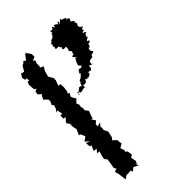

<svg xmlns="http://www.w3.org/2000/svg" viewBox="-205 -709 783 783"><g transform="rotate(-45 186.5 -318.0)"><path d="M276 -641C266 -642 269 -650 266 -633C258 -648 258 -642 257 -644C257 -644 256 -628 241 -638C242 -623 246 -620 236 -628C238 -624 237 -618 230 -613C234 -612 213 -606 217 -607C209 -601 220 -616 215 -598C214 -611 209 -594 205 -596C211 -593 210 -588 204 -586C205 -581 211 -585 205 -569C205 -568 224 -567 221 -570C222 -569 218 -566 230 -554C226 -558 225 -549 226 -555C221 -538 241 -551 242 -544C243 -525 231 -528 244 -520C242 -518 231 -525 246 -517C243 -507 241 -507 241 -507C247 -498 234 -506 231 -498C232 -496 239 -487 246 -485C231 -489 229 -481 239 -480C237 -481 232 -484 227 -471C227 -464 220 -462 231 -465C221 -466 219 -457 234 -445C220 -446 227 -442 227 -441C209 -447 213 -445 202 -429C217 -434 202 -430 201 -428C211 -434 209 -425 189 -410C198 -420 184 -409 181 -407C184 -409 182 -397 177 -401C179 -404 179 -395 172 -385C172 -399 163 -383 164 -393L140 -373L144 -366L142 -385L153 -371C176 -376 178 -378 180 -372V-387C195 -378 203 -393 203 -398C212 -388 214 -395 218 -396C217 -387 224 -395 219 -394C224 -396 224 -392 233 -403C229 -413 235 -408 252 -405C237 -406 257 -406 252 -425C264 -424 258 -419 269 -420C264 -423 277 -428 265 -419C266 -440 270 -437 283 -440C283 -440 287 -435 292 -450C296 -448 290 -443 297 -453C298 -445 302 -453 308 -455C298 -463 300 -471 303 -475C299 -476 312 -482 305 -475C318 -484 308 -473 310 -478C316 -490 313 -494 322 -490C331 -503 328 -495 319 -502C328 -512 318 -504 329 -509C336 -518 341 -511 326 -515C333 -513 331 -533 343 -529C337 -539 339 -531 329 -538C341 -546 336 -541 341 -540C335 -555 349 -558 332 -557C348 -548 349 -556 347 -562C338 -552 349 -555 337 -566C336 -579 335 -572 338 -577C346 -584 333 -591 338 -593C347 -591 341 -589 337 -600C347 -605 335 -594 328 -607C329 -610 339 -615 328 -623C328 -623 322 -623 321 -624C328 -627 325 -632 306 -637C307 -621 306 -637 306 -643C301 -644 296 -631 288 -631C300 -649 287 -643 296 -633C292 -643 287 -647 285 -633ZM105 -601 122 -608V-624L107 -645H110L111 -644L103 -643L87 -622L76 -628L72 -622L62 -617L49 -595L39 -597L35 -599L25 -582L29 -567L35 -571L39 -556L29 -555L25 -543L27 -515L37 -510L25 -506L22 -491L36 -479C28 -476 29 -465 23 -460L39 -444V-433L32 -419L39 -412L33 -395L24 -384L33 -387L38 -364H27V-346L38 -345L25 -330L22 -324L36 -306L29 -310L33 -283L35 -279L23 -253H30L39 -234V-232L21 -219L39 -205L21 -211L23 -191L31 -188L21 -166L36 -164L24 -149L37 -148L30 -127L28 -113L35 -102L38 -111L35 -92L34 -82L30 -61C32 -57 31 -50 38 -51L22 -44L27 -26L28 -17L29 -10L31 9L45 -1L50 -2L53 -1L71 -3L74 7L89 -5L110 6L104 -8L114 0L108 -4L114 -16L109 -39L105 -35L121 -46L117 -68L110 -71L112 -79L106 -97L123 -107L120 -130L106 -140L119 -132L105 -143L113 -153L119 -180L117 -183L110 -198L112 -209L110 -216L122 -230L104 -225V-237L116 -247L105 -264L112 -263L116 -277L123 -295C119 -300 116 -305 112 -310L114 -317L111 -331L113 -341L108 -353L116 -361L123 -367L116 -377L111 -389L119 -402L112 -406L116 -414L119 -436L118 -454L113 -455L107 -456L116 -480L115 -488H118L113 -496L104 -512L105 -516L111 -537L121 -554L104 -562L109 -563V-582L114 -595C112 -598 108 -599 105 -601Z"/></g></svg>

Font: Charger Distortion
Style: 1
Weight: 400
Designer: Jasper
Foundry: Cannot Into Space Fonts
Version: Version 0.98